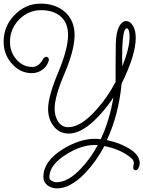

<svg xmlns="http://www.w3.org/2000/svg" viewBox="-66 -743 790 1058"><path d="M248 295Q218 295 195.5 278Q173 261 173 231Q173 147 277 81Q371 22 456 22Q464 22 472.5 22.5Q481 23 489 24Q513 -26 530.5 -84Q548 -142 559 -206Q509 -131 452 -77Q376 -7 313 -7Q259 -7 228 -50Q199 -88 199 -143Q199 -211 254 -342Q309 -473 309 -550Q309 -617 268.5 -652Q228 -687 161 -687Q90 -687 39 -635Q-11 -583 -11 -513Q-11 -457 23 -417Q59 -374 113 -374Q146 -374 170 -415Q178 -430 188 -430Q196 -430 200.5 -423.5Q205 -417 203 -410Q194 -378 168 -359Q142 -340 109 -340Q43 -340 -3 -395Q-46 -445 -46 -513Q-46 -599 14 -660Q74 -723 158 -723Q237 -723 290 -679Q345 -631 345 -550Q345 -468 290 -339Q235 -210 235 -145Q235 -105 253 -75Q274 -42 310 -42Q378 -42 462 -135Q526 -205 571 -292Q571 -327 571 -379.5Q571 -432 572 -503Q574 -566 591 -598Q608 -627 629 -627Q651 -627 666.5 -601.5Q682 -576 682 -534Q682 -440 604 -282Q588 -111 523 29Q602 46 657 83Q704 115 704 158Q704 169 697.5 182Q691 195 681 195Q668 195 668 178L671 161Q673 151 667.5 140.5Q662 130 642 116Q587 77 509 62Q465 146 403 211Q322 295 248 295ZM608 -377Q648 -479 648 -538Q648 -582 634 -587H632Q625 -587 619 -572Q614 -558 610.5 -522Q607 -486 607 -428Q607 -416 607.5 -403.5Q608 -391 608 -377ZM247 261Q308 261 378 188Q433 131 473 56H456Q381 56 299 108Q206 165 206 234Q206 246 219 253.5Q232 261 247 261Z"/></svg>

Font: Send Flowers
Style: Regular
Weight: 400
Designer: Robert E. Leuschke
Foundry: Robert E. Leuschke
Version: Version 1.010; ttfautohint (v1.8.4.7-5d5b)